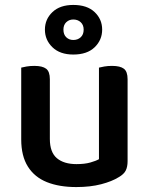

<svg xmlns="http://www.w3.org/2000/svg" viewBox="-20 -744 603 778"><path d="M66 -179V-260H182V-181Q182 -127 210.5 -103Q239 -79 290 -79Q323 -79 346 -85.5Q369 -92 381 -99V-260H497V-91Q497 -68 489.5 -53Q482 -38 461 -26Q434 -9 390 2.5Q346 14 289 14Q220 14 170 -6Q120 -26 93 -69Q66 -112 66 -179ZM497 -211H381V-470Q388 -472 402.5 -474.5Q417 -477 434 -477Q467 -477 482 -465.5Q497 -454 497 -423ZM182 -211H66V-470Q73 -472 87.5 -474.5Q102 -477 119 -477Q152 -477 167 -465.5Q182 -454 182 -423ZM162 -624Q162 -666 192.5 -695Q223 -724 277 -724Q333 -724 363.5 -695Q394 -666 394 -624Q394 -582 363.5 -552.5Q333 -523 277 -523Q223 -523 192.5 -552.5Q162 -582 162 -624ZM237 -624Q237 -604 248.5 -593Q260 -582 277 -582Q295 -582 307 -593Q319 -604 319 -624Q319 -643 307 -654Q295 -665 277 -665Q260 -665 248.5 -654Q237 -643 237 -624Z"/></svg>

Font: BalooTamma2SemiBold
Style: Regular
Weight: 600
Designer: Divya Kowshik, Shuchita Grover and Ek Type
Foundry: Ek Type
Version: Version 1.700